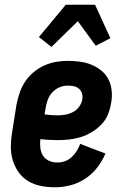

<svg xmlns="http://www.w3.org/2000/svg" viewBox="-20 -786 540 814"><path d="M214 8Q183 8 154 2.5Q125 -3 100.5 -17.5Q76 -32 59.5 -55Q43 -78 34.5 -105.5Q26 -133 26 -163Q26 -193 31 -223L50 -343Q55 -368 63.5 -393Q72 -418 86.5 -440Q101 -462 122 -479.5Q143 -497 167 -508Q191 -519 216.5 -523.5Q242 -528 267 -528Q293 -528 319 -524.5Q345 -521 368 -511.5Q391 -502 410 -486.5Q429 -471 440 -449Q451 -427 453.5 -401Q456 -375 451 -349Q447 -324 437.5 -300.5Q428 -277 409.5 -258Q391 -239 368.5 -225.5Q346 -212 321.5 -204.5Q297 -197 272.5 -194.5Q248 -192 224 -192Q205 -192 187.5 -193Q170 -194 151 -196Q149 -178 151 -159.5Q153 -141 162 -126.5Q171 -112 187.5 -104.5Q204 -97 223 -97Q239 -97 255 -102.5Q271 -108 283.5 -119.5Q296 -131 305 -145.5Q314 -160 320 -176L427 -135Q414 -104 392.5 -76Q371 -48 341.5 -28.5Q312 -9 279 -0.5Q246 8 214 8ZM224 -297Q241 -297 257.5 -300Q274 -303 289.5 -311Q305 -319 315.5 -333.5Q326 -348 329 -365Q331 -378 327.5 -390Q324 -402 314.5 -410Q305 -418 292.5 -420.5Q280 -423 267 -423Q249 -423 231.5 -415.5Q214 -408 201 -393.5Q188 -379 182 -361.5Q176 -344 173 -326L169 -301Q182 -299 196 -298Q210 -297 224 -297ZM198 -587 145 -629 259 -766H383L448 -624L386 -592L310 -696Z"/></svg>

Font: Iosevka Extrabold
Style: Italic
Weight: 800
Italic angle: -9°
Monospace: yes
Designer: Belleve Invis
Foundry: Belleve Invis
Version: Version 32.5.0; ttfautohint (v1.8.4)